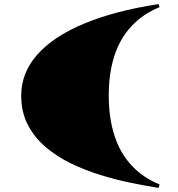

<svg xmlns="http://www.w3.org/2000/svg" viewBox="-20 -835 874 941"><path d="M757 86Q695 76 621.5 61Q548 46 472 22.5Q396 -1 327 -34.5Q258 -68 203 -115Q148 -162 116 -224Q84 -286 84 -367Q84 -478 162.5 -567Q241 -656 391.5 -719Q542 -782 757 -815L762 -800Q681 -767 625 -707.5Q569 -648 541 -562.5Q513 -477 513 -367Q513 -257 541 -170.5Q569 -84 625 -24Q681 36 762 69Z"/></svg>

Font: Kalnia Expanded SemiBold
Style: Regular
Weight: 600
Width: 7
Designer: Frida Medrano
Foundry: Frida Medrano
Version: Version 1.105